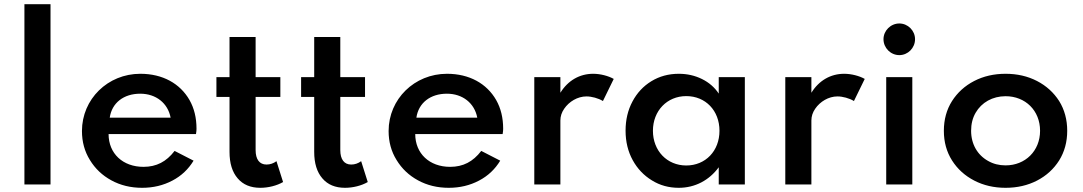

<svg xmlns="http://www.w3.org/2000/svg" viewBox="-20 -880 5166 916"><path d="M221 0V-860H96.5V0Z M658 16C711 16 759 4.5 802.5 -18.5C845.5 -41 879 -73 903.5 -113.5L813 -160C773.5 -108.5 726.5 -84 664.5 -84C566 -84 498 -147.5 498 -240.5H915C917 -254 917.5 -257 917.5 -265.5C917.5 -318 906.5 -363.5 884 -403C839 -481.5 756 -528 649.5 -528C494 -528 371 -407 371 -255C371 -203.5 383.5 -157.5 409 -116.5C434 -75.5 468 -43 511.5 -19.5C554.5 4 603.5 16 658 16ZM503.5 -318.5C513.5 -389 570 -433 649 -433C724 -433 781 -388 794 -318.5Z M1222 16C1259.5 16 1300.5 6 1330.5 -11.5L1299 -111C1284.5 -100.5 1269 -95 1251.5 -95C1218 -95 1199.5 -119.5 1199.5 -164V-417.5H1317.5V-512H1199.5V-703.5H1075V-512H1012.5V-417.5H1075V-155.5C1075 -101 1088 -59 1114 -29C1139.5 1 1175.5 16 1222 16Z M1626 16C1663.5 16 1704.5 6 1734.5 -11.5L1703 -111C1688.5 -100.5 1673 -95 1655.5 -95C1622 -95 1603.5 -119.5 1603.5 -164V-417.5H1721.5V-512H1603.5V-703.5H1479V-512H1416.5V-417.5H1479V-155.5C1479 -101 1492 -59 1518 -29C1543.5 1 1579.5 16 1626 16Z M2121 16C2174 16 2222 4.5 2265.5 -18.5C2308.5 -41 2342 -73 2366.5 -113.5L2276 -160C2236.5 -108.5 2189.5 -84 2127.5 -84C2029 -84 1961 -147.5 1961 -240.5H2378C2380 -254 2380.5 -257 2380.5 -265.5C2380.5 -318 2369.5 -363.5 2347 -403C2302 -481.5 2219 -528 2112.5 -528C1957 -528 1834 -407 1834 -255C1834 -203.5 1846.5 -157.5 1872 -116.5C1897 -75.5 1931 -43 1974.5 -19.5C2017.5 4 2066.5 16 2121 16ZM1966.5 -318.5C1976.5 -389 2033 -433 2112 -433C2187 -433 2244 -388 2257 -318.5Z M2653.5 0V-305C2653.5 -325 2659.5 -343.5 2671.5 -361C2695 -395.5 2735.5 -420 2778 -420C2802.5 -420 2834.5 -411.5 2856.5 -398L2908 -503.5C2882.5 -518 2844 -528 2810 -528C2745.5 -528 2689.5 -496 2653.5 -437.5V-512H2529V0Z M3218.5 16C3296 16 3363.5 -20 3409 -82V0H3533.5V-512H3409V-433.5C3389.5 -463 3362.5 -486.5 3329 -503C3295.5 -519.5 3258.5 -528 3218.5 -528C3169.5 -528 3126 -516 3087.5 -492.5C3049 -469 3019 -436.5 2997.5 -396C2975.5 -355 2964.5 -308.5 2964.5 -256.5C2964.5 -204 2976 -157 2998.5 -116C3021 -75 3051.5 -43 3090 -19.5C3128.5 4.5 3171 16 3218.5 16ZM3254 -90.5C3162.5 -90.5 3095 -160.5 3095 -256C3095 -351.5 3162.5 -421.5 3254 -421.5C3346 -421.5 3412.5 -352.5 3412.5 -256C3412.5 -160 3346 -90.5 3254 -90.5Z M3851 0V-305C3851 -325 3857 -343.5 3869 -361C3892.5 -395.5 3933 -420 3975.5 -420C4000 -420 4032 -411.5 4054 -398L4105.5 -503.5C4080 -518 4041.5 -528 4007.5 -528C3943 -528 3887 -496 3851 -437.5V-512H3726.5V0Z M4270.5 -617C4311.5 -617 4345.5 -651 4345.5 -693C4345.5 -734 4311.5 -768 4270.5 -768C4229.5 -768 4195 -734 4195 -693C4195 -651 4229.5 -617 4270.5 -617ZM4332.5 0V-512H4208V0Z M4777.5 16C4833 16 4883 4.5 4927.5 -18.5C4972 -41.5 5007 -73.5 5033 -114.5C5058.5 -155.5 5071.5 -202.5 5071.5 -256C5071.5 -309.5 5058.5 -357 5033 -398C5007 -438.5 4972 -470.5 4927.5 -493.5C4883 -516.5 4833 -528 4777.5 -528C4722 -528 4672 -516.5 4627.5 -493.5C4583 -470.5 4548 -438.5 4522 -398C4496 -357 4483 -309.5 4483 -256C4483 -202.5 4496 -155.5 4522 -114.5C4548 -73.5 4583.5 -41.5 4628 -18.5C4672.5 4.5 4722 16 4777.5 16ZM4777.5 -91C4746.5 -91 4718.5 -98 4693.5 -112.5C4643.5 -140.5 4613 -192 4613 -256C4613 -288.5 4620 -317 4634.5 -342C4663 -391.5 4715.5 -421 4777.5 -421C4871.5 -421 4942 -353 4942 -256C4942 -160 4871.5 -91 4777.5 -91Z"/></svg>

Font: Spartan SemiBold
Style: Regular
Weight: 600
Designer: Matt Bailey, Mirko Velimirovic
Foundry: Matt Bailey
Version: Version 1.003